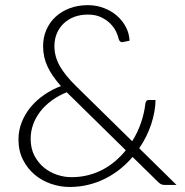

<svg xmlns="http://www.w3.org/2000/svg" viewBox="-20 -736 738 764"><path d="M245.5 -369Q212.5 -355.5 185.8 -336Q159 -316.5 140.5 -292.5Q122 -268.5 112 -241Q102 -213.5 102 -184Q102 -145.5 116.8 -117Q131.5 -88.5 155 -69.2Q178.5 -50 207.2 -40.5Q236 -31 264 -31Q299.5 -31 330.8 -39Q362 -47 389 -61.2Q416 -75.5 439 -95.2Q462 -115 480.5 -138L251 -363.5ZM682.5 0H638Q629 0 623.2 -2Q617.5 -4 610 -11L507.5 -111.5Q485.5 -85.5 458.5 -63.8Q431.5 -42 400 -26Q368.5 -10 332.5 -1Q296.5 8 257 8Q219.5 8 183 -4.5Q146.5 -17 117.8 -41.2Q89 -65.5 71.2 -100.8Q53.5 -136 53.5 -181Q53.5 -217 66.5 -249.8Q79.5 -282.5 102 -309.8Q124.5 -337 155.5 -358.5Q186.5 -380 222.5 -393.5Q186.5 -434 169 -471.5Q151.5 -509 151.5 -552Q151.5 -587 164.2 -616.8Q177 -646.5 200.5 -668.5Q224 -690.5 256.8 -703Q289.5 -715.5 330 -715.5Q363.5 -715.5 393.5 -704Q423.5 -692.5 445.8 -673Q468 -653.5 481.2 -627.8Q494.5 -602 495.5 -574L468.5 -568.5Q463.5 -567.5 459.2 -570.2Q455 -573 452.5 -580Q450 -593.5 441.8 -610.5Q433.5 -627.5 418.5 -642.5Q403.5 -657.5 381.5 -667.8Q359.5 -678 330 -678Q300 -678 275.5 -668.8Q251 -659.5 233.5 -642.8Q216 -626 206.2 -603Q196.5 -580 196.5 -552.5Q196.5 -511.5 217.5 -474Q238.5 -436.5 282.5 -393.5L506 -174Q528.5 -210 541.5 -248.8Q554.5 -287.5 558.5 -324Q559.5 -330.5 562.5 -334.2Q565.5 -338 571.5 -338H599Q598 -291 581.5 -241.2Q565 -191.5 534 -146Z"/></svg>

Font: Lato 2
Style: Regular
Weight: 300
Designer: Lukasz Dziedzic with Adam Twardoch and Botio Nikoltchev
Foundry: tyPoland Lukasz Dziedzic
Version: Version 2.015; 2015-08-06; http://www.latofonts.com/